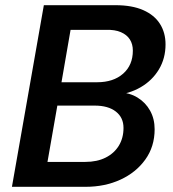

<svg xmlns="http://www.w3.org/2000/svg" viewBox="-20 -720 667 740"><path d="M26 0 149 -700H425Q489 -700 532 -681Q575 -662 596.5 -628Q618 -594 618 -549Q618 -495 592.5 -452.5Q567 -410 522.5 -384Q478 -358 421 -353L438 -364Q479 -363 510 -344Q541 -325 558.5 -293.5Q576 -262 576 -222Q576 -155 540 -105Q504 -55 444 -27.5Q384 0 310 0ZM163 -96H309Q354 -96 387 -112.5Q420 -129 438 -158.5Q456 -188 456 -227Q456 -267 426.5 -290Q397 -313 345 -313H201ZM217 -403H354Q417 -403 454.5 -436Q492 -469 492 -525Q492 -550 480.5 -568Q469 -586 446 -596Q423 -606 388 -605H252Z"/></svg>

Font: DM Sans 24pt SemiBold
Style: Italic
Weight: 600
Italic angle: -10°
Designer: Colophon Foundry, Jonny Pinhorn
Foundry: Colophon Foundry
Version: Version 4.004;gftools[0.9.30]